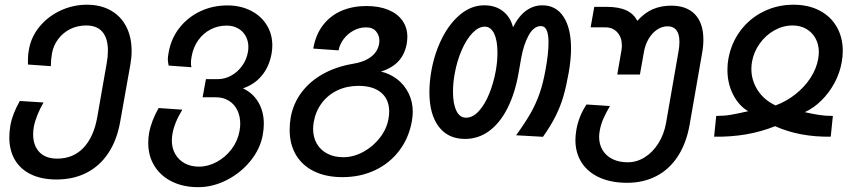

<svg xmlns="http://www.w3.org/2000/svg" viewBox="-20 -579 3640 814"><path d="M19.5 3.5Q19.5 -20 24 -47Q32.5 -95.5 64 -151L164.5 -144.5Q150 -119.5 139 -92.5Q128 -65.5 123.5 -42Q120.5 -25 120.5 -9.5Q120.5 38 147 65.8Q173.5 93.5 222.5 93.5Q290 93.5 333.5 48Q377 2.5 392 -80.5L432.5 -311.5Q437.5 -338.5 437.5 -364.5Q437.5 -416 414.5 -443.5Q391.5 -471 345.5 -471Q308 -471 277.2 -455.5Q246.5 -440 226.5 -413Q206.5 -386 200.5 -353.5Q195.5 -324.5 195.5 -298.5L98.5 -305.5Q98.5 -310 98.5 -328.8Q98.5 -347.5 103 -371Q112.5 -423.5 148 -466.5Q183.5 -509.5 236.5 -534.2Q289.5 -559 348.5 -559Q406.5 -559 449.5 -534.8Q492.5 -510.5 515.2 -466.2Q538 -422 538 -363.5Q538 -335 533 -307L490 -65.5Q476.5 13.5 440 69Q403.5 124.5 347.5 153.2Q291.5 182 219.5 182Q157 182 112 160.5Q67 139 43.2 98.8Q19.5 58.5 19.5 3.5Z M608.5 27Q608.5 6 612 -14.5Q621.5 -66.5 652.5 -121L753 -114Q719 -58.5 711 -10.5Q708.5 5.5 708.5 16.5Q708.5 49 723 74.2Q737.5 99.5 763.5 113.5Q789.5 127.5 823.5 127.5Q862 127.5 899 107.5Q936 87.5 962 53Q988 18.5 995.5 -23.5Q998.5 -39.5 998.5 -54Q998.5 -87 985.8 -112.5Q973 -138 949.8 -152.2Q926.5 -166.5 896.5 -166.5H839L853 -243.5H904Q933 -243.5 960.2 -258.5Q987.5 -273.5 1006.5 -299.8Q1025.5 -326 1031 -358Q1033 -368 1033 -379.5Q1033 -406 1021.2 -426.8Q1009.5 -447.5 988.5 -459Q967.5 -470.5 941 -470.5Q904 -470.5 872.8 -454.2Q841.5 -438 820.5 -408.5Q799.5 -379 792.5 -340Q789.5 -323.5 789.5 -312.5Q789.5 -303.5 791.5 -294L695 -301Q691.5 -318.5 691.5 -327Q691.5 -339.5 695 -356.5Q705 -415 740.2 -460.2Q775.5 -505.5 828.5 -530.8Q881.5 -556 944 -556Q999.5 -556 1043 -534Q1086.5 -512 1110.5 -473.5Q1134.5 -435 1134.5 -386.5Q1134.5 -370 1131.5 -352.5Q1121.5 -296.5 1090 -258.5Q1058.5 -220.5 1010 -204.5Q1052.5 -184.5 1075.5 -145.2Q1098.5 -106 1098.5 -54Q1098.5 -32 1094 -7Q1083.5 51.5 1042.5 102.5Q1001.5 153.5 942 184Q882.5 214.5 820.5 214.5Q757 214.5 709 190.8Q661 167 634.8 124.5Q608.5 82 608.5 27Z M1208 -28.5Q1208 -54 1212.5 -81.5Q1223.5 -141 1259 -188Q1294.5 -235 1349.5 -265.5Q1404.5 -296 1473.5 -308Q1521 -315 1551.2 -336.8Q1581.5 -358.5 1587.5 -394.5Q1588.5 -401.5 1588.5 -406Q1588.5 -428.5 1574.5 -445.8Q1560.5 -463 1532 -463Q1504 -463 1479 -449.5Q1454 -436 1437 -413.5Q1420 -391 1415.5 -365.5L1308 -373Q1318.5 -433 1350.2 -473.5Q1382 -514 1429 -533.8Q1476 -553.5 1533.5 -553.5Q1586.5 -553.5 1625.8 -537.5Q1665 -521.5 1686 -491.8Q1707 -462 1707 -422.5Q1707 -410.5 1704.5 -394.5Q1697 -350.5 1670.5 -320.8Q1644 -291 1595 -275.5Q1633 -267 1663.8 -243.2Q1694.5 -219.5 1712.2 -183.8Q1730 -148 1730 -104.5Q1730 -90 1726.5 -67Q1714 5 1673.2 59Q1632.5 113 1570.2 142.5Q1508 172 1432 172Q1362.5 172 1312 147.5Q1261.5 123 1234.8 77.8Q1208 32.5 1208 -28.5ZM1627 -75Q1630 -91.5 1630 -106Q1630 -157.5 1596 -186.2Q1562 -215 1500 -215Q1451 -215 1410.8 -196Q1370.5 -177 1344.2 -142Q1318 -107 1310 -61Q1307.5 -44.5 1307.5 -32.5Q1307.5 3 1323.2 30.2Q1339 57.5 1368 72.5Q1397 87.5 1435.5 87.5Q1478.5 87.5 1520 65Q1561.5 42.5 1590.5 5Q1619.5 -32.5 1627 -75Z M1800.5 -188Q1800.5 -233 1809 -279.5Q1822.5 -354.5 1854.5 -417.8Q1886.5 -481 1932.8 -518.8Q1979 -556.5 2033.5 -556.5Q2080 -556.5 2112 -531.8Q2144 -507 2155 -463.5Q2179 -511 2210.5 -533.8Q2242 -556.5 2279 -556.5Q2337.5 -556.5 2369.2 -507.8Q2401 -459 2401 -373Q2401 -327.5 2391 -270.5Q2381 -214 2368.8 -171.5Q2356.5 -129 2335.8 -87.2Q2315 -45.5 2282 1L2168 -5.5Q2206.5 -58.5 2229.8 -99.5Q2253 -140.5 2268 -184Q2283 -227.5 2293 -284.5Q2305.5 -352.5 2305.5 -398.5Q2305.5 -468.5 2273.5 -468.5Q2243 -468.5 2221.2 -429Q2199.5 -389.5 2189.5 -332L2178.5 -269Q2163 -182 2131 -119.2Q2099 -56.5 2053.2 -23.2Q2007.5 10 1951.5 10Q1879.5 10 1840 -42.2Q1800.5 -94.5 1800.5 -188ZM2082 -279.5Q2089 -318 2089 -356.5Q2089 -407 2075 -436.5Q2061 -466 2035 -466Q2009 -466 1983.2 -439.2Q1957.5 -412.5 1937.5 -366.8Q1917.5 -321 1907.5 -265.5Q1900.5 -227 1900.5 -189.5Q1900.5 -139 1914.8 -109.5Q1929 -80 1955.5 -80Q1985 -80 2010.8 -108.8Q2036.5 -137.5 2054.8 -183.2Q2073 -229 2082 -279.5Z M2419.5 14.5Q2419.5 -4.5 2423.5 -28.5Q2433.5 -86 2466.5 -136L2566 -129.5Q2548.5 -100 2537.8 -75.2Q2527 -50.5 2522.5 -24.5Q2520 -9.5 2520 1.5Q2520 33 2534.8 57.5Q2549.5 82 2577 95.5Q2604.5 109 2641.5 109Q2680 109 2714 87.5Q2748 66 2771.5 28.2Q2795 -9.5 2803.5 -56L2856.5 -360.5Q2860.5 -381 2860.5 -402Q2860.5 -434.5 2847.8 -451Q2835 -467.5 2810.5 -467.5Q2787 -467.5 2766 -453.5Q2745 -439.5 2730.2 -414.8Q2715.5 -390 2710 -359L2693 -263H2597L2614.5 -364.5Q2616.5 -374.5 2616.5 -386Q2616.5 -420 2597.5 -441.5Q2578.5 -463 2547.5 -463H2484L2499.5 -550H2550.5Q2602.5 -550 2634.5 -535.5Q2666.5 -521 2682 -490.5Q2712 -524.5 2747.2 -539.8Q2782.5 -555 2825.5 -555Q2891.5 -555 2926.8 -517.8Q2962 -480.5 2962 -411.5Q2962 -382 2956.5 -353L2903.5 -49Q2889.5 29 2853.5 84Q2817.5 139 2762.8 167.5Q2708 196 2638.5 196Q2571.5 196 2522 173.8Q2472.5 151.5 2446 110.5Q2419.5 69.5 2419.5 14.5Z M3152 -107.5Q3112 -131 3088 -178.2Q3064 -225.5 3064 -283Q3064 -309 3068 -329.5Q3080 -396.5 3119 -448.8Q3158 -501 3216.8 -530Q3275.5 -559 3344 -559Q3407 -559 3454.2 -534.5Q3501.5 -510 3527.2 -465.5Q3553 -421 3553 -363Q3553 -340 3548.5 -315Q3540.5 -269.5 3517.8 -227.2Q3495 -185 3462.2 -152.8Q3429.5 -120.5 3392 -103.5Q3425.5 -96 3452.2 -91.8Q3479 -87.5 3511 -87.5L3502 0.5Q3370 2.5 3266 -44Q3149.5 3 3007.5 0.5L3016.5 -87.5Q3050 -87.5 3077.8 -92.2Q3105.5 -97 3152 -107.5ZM3165.5 -287Q3165.5 -238 3192.5 -196.2Q3219.5 -154.5 3268 -132Q3314 -149 3352.8 -179.8Q3391.5 -210.5 3416.8 -249.8Q3442 -289 3449 -330.5Q3451.5 -346.5 3451.5 -358Q3451.5 -390.5 3437.5 -416.2Q3423.5 -442 3398.2 -456.5Q3373 -471 3340.5 -471Q3300 -471 3263.2 -450.5Q3226.5 -430 3201 -394.5Q3175.5 -359 3168 -316Q3165.5 -300 3165.5 -287Z"/></svg>

Font: JuliaMono MediumItalic
Style: Regular
Weight: 500
Italic angle: -9°
Monospace: yes
Designer: cormullion
Foundry: corm
Version: Version 0.049; ttfautohint (v1.8.4)